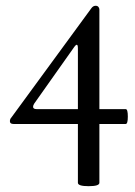

<svg xmlns="http://www.w3.org/2000/svg" viewBox="-20 -453 467 663"><path d="M249 178.2V-24.9H26.9Q14.2 -24.9 14.2 -34.2Q14.2 -42 19 -46.9L294.9 -423.8Q301.3 -433.1 310.1 -433.1Q316.4 -433.1 319.8 -429.2Q323.2 -425.3 323.2 -419.9V-76.2H414.1Q421.4 -76.2 421.4 -50.5Q421.4 -24.9 414.1 -24.9H323.2V178.2Q323.2 189.9 286.1 189.9Q249 189.9 249 178.2ZM106.9 -76.2H249V-286.1Q249 -308.6 235.8 -290L98.1 -95.2Q94.2 -89.4 94.2 -84Q94.2 -76.2 106.9 -76.2Z"/></svg>

Font: Junicode SmCond
Style: Regular
Weight: 400
Width: 4
Designer: Peter S. Baker
Version: Version 2.206